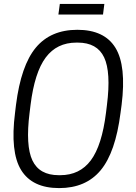

<svg xmlns="http://www.w3.org/2000/svg" viewBox="-20 -942 689 973"><path d="M275.9 -868.2 283.2 -921.9H508.8L502 -868.2ZM372.1 -791Q508.8 -791 564.9 -700Q621.1 -608.9 596.2 -410.2L590.8 -370.1Q565.4 -169.9 490.2 -79.3Q415 11.2 279.8 11.2Q143.6 11.2 87.2 -80.1Q30.8 -171.4 56.2 -370.1L61 -410.2Q86.4 -610.4 161.6 -700.7Q236.8 -791 372.1 -791ZM277.8 -54.2H285.2Q384.3 -54.2 440.4 -129.6Q496.6 -205.1 517.1 -370.1L522 -410.2Q543 -576.7 507.6 -651.4Q472.2 -726.1 374 -726.1H367.2Q268.1 -726.1 211.7 -650.6Q155.3 -575.2 134.8 -410.2L129.9 -370.1Q108.9 -203.6 144.3 -128.9Q179.7 -54.2 277.8 -54.2Z"/></svg>

Font: Cooper Hewitt
Style: Book Italic
Weight: 706
Designer: Village Type and Design LLC
Foundry: Cooper Hewitt Smithsonian Design Museum
Version: 1.000